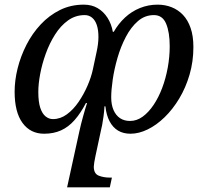

<svg xmlns="http://www.w3.org/2000/svg" viewBox="-20 -566 896 827"><path d="M659 -546Q691 -546 719 -535Q747 -524 768 -502Q789 -480 801 -445.5Q813 -411 813 -363Q813 -301 796.5 -244.5Q780 -188 752 -141.5Q724 -95 689 -61Q654 -27 616 -8.5Q578 10 542 10Q511 10 488.5 -3.5Q466 -17 452 -43.5Q438 -70 434 -108H430Q429 -87 426 -65.5Q423 -44 420 -27.5Q417 -11 415 -5L391 107Q388 121 386 133.5Q384 146 384 152Q384 182 405 190.5Q426 199 454 199H462L453 241H269L322 -1Q328 -29 338 -65Q348 -101 355 -122H350Q327 -78 301 -48.5Q275 -19 243 -4.5Q211 10 170 10Q111 10 77 -36.5Q43 -83 43 -171Q43 -220 56 -272Q69 -324 94 -373Q119 -422 155.5 -461Q192 -500 238.5 -523Q285 -546 341 -546Q375 -546 400.5 -531Q426 -516 443 -489.5Q460 -463 466 -429H470Q490 -464 518.5 -490.5Q547 -517 583 -531.5Q619 -546 659 -546ZM643 -501Q604 -501 574 -475Q544 -449 522 -407Q500 -365 486 -316.5Q472 -268 465.5 -223Q459 -178 459 -147Q459 -115 469 -92Q479 -69 497 -57Q515 -45 540 -45Q569 -45 594.5 -63.5Q620 -82 641.5 -114Q663 -146 678.5 -187Q694 -228 702.5 -274.5Q711 -321 711 -367Q711 -427 695.5 -464Q680 -501 643 -501ZM345 -501Q305 -501 273 -478Q241 -455 217 -417Q193 -379 177 -334.5Q161 -290 153 -247Q145 -204 145 -170Q145 -127 153.5 -101.5Q162 -76 176.5 -64.5Q191 -53 208 -53Q240 -53 268 -73.5Q296 -94 318.5 -127Q341 -160 357 -197Q373 -234 380 -267L396 -342Q400 -360 402 -376.5Q404 -393 404 -407Q404 -437 397 -458Q390 -479 376.5 -490Q363 -501 345 -501Z"/></svg>

Font: Noto Serif
Style: Italic
Weight: 400
Italic angle: -12°
Designer: Monotype Design Team
Foundry: Monotype Imaging Inc.
Version: Version 2.013